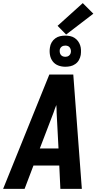

<svg xmlns="http://www.w3.org/2000/svg" viewBox="-29 -1214 649 1234"><path d="M-9 0 288 -735H442L497 0H359L352 -150H186L129 0ZM347 -260 335 -490Q335 -502 334.5 -514.5Q334 -527 333 -539Q328 -527 323.5 -514.5Q319 -502 315 -490L227 -260ZM391 -785Q366 -785 344.5 -793.5Q323 -802 309.5 -820Q296 -838 292 -861.5Q288 -885 292 -909Q294 -926 303 -941.5Q312 -957 326.5 -967.5Q341 -978 357.5 -981.5Q374 -985 390 -985Q406 -985 421.5 -982Q437 -979 450 -970.5Q463 -962 472 -950Q481 -938 486 -923.5Q491 -909 491.5 -893Q492 -877 490 -861Q487 -844 478.5 -828.5Q470 -813 455 -802.5Q440 -792 423.5 -788.5Q407 -785 391 -785ZM391 -849Q397 -849 402.5 -850.5Q408 -852 413 -855.5Q418 -859 421.5 -864.5Q425 -870 426 -876Q428 -885 426 -893.5Q424 -902 419.5 -908.5Q415 -915 407.5 -918Q400 -921 391 -921Q385 -921 379 -919.5Q373 -918 368 -914.5Q363 -911 359.5 -905.5Q356 -900 355 -894Q354 -885 355.5 -876.5Q357 -868 362 -861.5Q367 -855 374.5 -852Q382 -849 391 -849ZM396 -992 341 -1048 503 -1194 571 -1126Z"/></svg>

Font: Iosevka Aile Extrabold
Style: Italic
Weight: 800
Italic angle: -9°
Designer: Belleve Invis
Foundry: Belleve Invis
Version: Version 31.1.0; ttfautohint (v1.8.4)